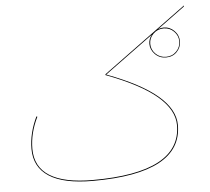

<svg xmlns="http://www.w3.org/2000/svg" viewBox="-53 -795 942 863"><g transform="rotate(-5 418.0 -363.0)"><path d="M807 -733 683 -642Q695 -647 708 -647Q736 -647 756 -627Q776 -607 776 -579Q776 -552 757 -532Q738 -512 708 -512Q678 -512 658 -532.5Q638 -553 638 -579Q638 -602 653 -620L433 -459Q587 -401 660.5 -338Q734 -275 734 -205Q734 12 332 12Q200 12 134.5 -30.5Q69 -73 69 -155Q69 -226 104 -299L108 -297Q73 -226 73 -155Q73 8 332 8Q730 8 730 -205Q730 -274 656.5 -336.5Q583 -399 429 -457L430 -461L808 -738ZM708 -643Q680 -643 661 -624Q642 -605 642 -579Q642 -553 661 -534Q680 -515 708 -515Q736 -515 754.5 -534Q773 -553 773 -579Q773 -605 754 -624Q735 -643 708 -643Z"/></g></svg>

Font: FiraGO Four
Style: Regular
Weight: 100
Designer: bBox Type
Foundry: bBox Type GmbH
Version: Version 1.001